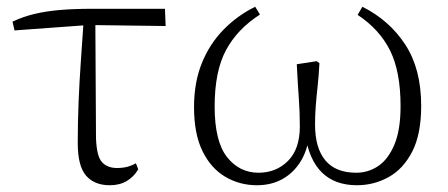

<svg xmlns="http://www.w3.org/2000/svg" viewBox="-20 -534 1325 568"><path d="M23 -444 17 -470Q49 -485 83 -493Q117 -501 158 -504.5Q199 -508 252 -508H468L470 -457L242 -460ZM305 14Q259 14 234.5 -14.5Q210 -43 210 -111Q210 -170 212.5 -232.5Q215 -295 219.5 -358Q224 -421 228 -481H262L264 -125Q266 -71 282 -54Q298 -37 326 -37Q343 -37 356.5 -40.5Q370 -44 382 -51L389 -33Q376 -11 355 1.5Q334 14 305 14Z M740 14Q689 14 646.5 -11Q604 -36 579 -87Q554 -138 554 -217Q554 -290 577 -347Q600 -404 641 -446Q682 -488 735 -514L749 -491Q682 -448 648.5 -385.5Q615 -323 615 -219Q615 -116 651.5 -69.5Q688 -23 745 -23Q797 -23 832 -58Q867 -93 867 -160Q867 -203 864 -243Q861 -283 858 -344L917 -353L925 -347Q923 -309 919.5 -277.5Q916 -246 914 -219Q912 -192 912 -166Q912 -96 942.5 -59.5Q973 -23 1034 -23Q1069 -23 1098.5 -42.5Q1128 -62 1146.5 -105.5Q1165 -149 1165 -220Q1165 -322 1134 -384.5Q1103 -447 1038 -490L1052 -514Q1132 -474 1179 -402Q1226 -330 1226 -221Q1226 -137 1199.5 -85.5Q1173 -34 1129.5 -10Q1086 14 1036 14Q971 14 932.5 -23.5Q894 -61 882 -139H895Q891 -92 870 -57.5Q849 -23 816 -4.5Q783 14 740 14Z"/></svg>

Font: Noto Serif JP ExtraLight
Style: Regular
Weight: 200
Designer: Ryoko NISHIZUKA  (kana & ideographs); Frank Grießhammer (Latin, Greek & Cyrillic); Wenlong ZHANG  (bopomofo); Sandoll Co
Foundry: Adobe
Version: Version 2.002-H1;hotconv 1.1.0;makeotfexe 2.6.0